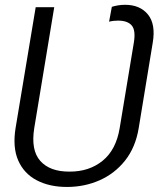

<svg xmlns="http://www.w3.org/2000/svg" viewBox="-20 -757 651 788"><path d="M254.9 10.3Q182.6 10.3 130.4 -17.3Q78.1 -44.9 54.7 -98.6Q31.2 -152.3 43.9 -231.4L126.5 -727.5H202.6L120.6 -231.4Q106 -140.6 145.5 -96.4Q185.1 -52.2 265.1 -52.7Q345.7 -52.2 401.1 -97.2Q456.5 -142.1 471.2 -231.4L529.3 -582Q537.6 -632.3 520.8 -652.3Q503.9 -672.4 464.4 -672.4Q455.6 -672.4 446.3 -671.4Q437 -670.4 427.7 -668L439 -729Q449.7 -732.4 463.9 -734.9Q478 -737.3 493.2 -737.3Q554.7 -737.3 587.2 -697.5Q619.6 -657.7 606.9 -582L549.3 -231.4Q536.1 -151.9 493.4 -98.1Q450.7 -44.4 388.7 -17.1Q326.7 10.3 254.9 10.3Z"/></svg>

Font: Inter 20pt Light
Style: Italic
Weight: 300
Italic angle: -9.3988°
Version: Version 4.001;git-66647c0bb